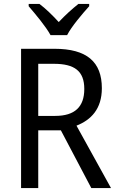

<svg xmlns="http://www.w3.org/2000/svg" viewBox="-20 -964 603 984"><path d="M239 -784H324C347 -829 402 -893 437 -932V-944H382C347 -916 316 -888 281 -851C249 -886 213 -921 182 -944H127V-932C163 -890 215 -828 239 -784ZM259 -714H88V0H176V-296H292L448 0H549L372 -320C446 -349 502 -405 502 -512C502 -647 425 -714 259 -714ZM256 -637C362 -637 412 -600 412 -508C412 -417 364 -370 263 -370H176V-637Z"/></svg>

Font: Noto Sans Myanmar UI SemiCondensed
Style: Regular
Weight: 400
Width: 4
Designer: Monotype Design Team
Foundry: Monotype Imaging Inc.
Version: Version 2.103